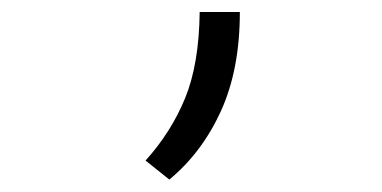

<svg xmlns="http://www.w3.org/2000/svg" viewBox="-20 -155 626 315"><path d="M257.8 139.6 218.8 108.4Q260.7 62 283.7 6.1Q306.6 -49.8 307.6 -135.3H373.5Q373.5 -41 342.5 27.1Q311.5 95.2 257.8 139.6Z"/></svg>

Font: CaskaydiaCove NFP Light
Style: Regular
Weight: 300
Designer: Aaron Bell
Foundry: Saja Typeworks
Version: Version 2111.001; VTT 6.35;Nerd Fonts 3.1.1